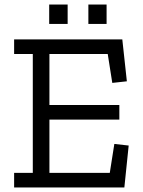

<svg xmlns="http://www.w3.org/2000/svg" viewBox="-20 -823 629 843"><path d="M196 -718V-803H277V-718ZM368 -718V-803H448V-718ZM526 0H42V-64H124V-586H42V-650H517L537 -466L473 -459L453 -586H197V-362H504V-298H197V-64H462L482 -191L545 -184Z"/></svg>

Font: Zilla Slab
Style: Regular
Weight: 400
Designer: Typotheque.com
Foundry: Typotheque type foundry
Version: Version 1.1; 2017; ttfautohint (v1.6)